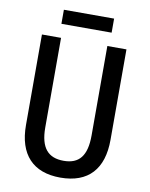

<svg xmlns="http://www.w3.org/2000/svg" viewBox="-94 -930 786 1009"><g transform="rotate(10 298.5 -426.0)"><path d="M432 -862H164V-787H432ZM524 -231V-714H422V-237C422 -128 383 -80 300 -80C218 -80 175 -126 175 -236V-714H73V-231C73 -74 152 10 298 10C448 10 524 -76 524 -231Z"/></g></svg>

Font: Noto Sans Sinhala UI Condensed Medium
Style: Regular
Weight: 500
Width: 3
Designer: Jelle Bosma - Monotype Design Team
Foundry: Monotype Imaging Inc.
Version: Version 2.006